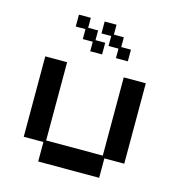

<svg xmlns="http://www.w3.org/2000/svg" viewBox="-103 -758 791 858"><g transform="rotate(15 293.0 -328.5)"><path d="M151 12V-78H60V-450H161V-88H423V-450H525V-78H433V12ZM367 -524V-568H321V-614H276V-669H331V-623H377V-578H422V-524ZM248 -524V-568H202V-614H157V-669H212V-623H258V-578H303V-524Z"/></g></svg>

Font: Pixelify Sans
Style: Regular
Weight: 400
Designer: Stefie Justprince
Foundry: Typecalism Foundryline
Version: Version 1.000;February 13, 2025;FontCreator 15.0.0.3015 64-b